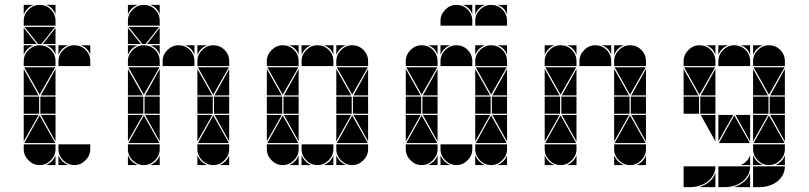

<svg xmlns="http://www.w3.org/2000/svg" viewBox="-20 -677 3306 785"><path d="M284 -492Q311 -492 330 -473Q349 -454 349 -427V-407H219V-427Q219 -453 238.5 -472.5Q258 -492 284 -492ZM142 -492Q169 -492 188 -473Q207 -454 207 -427V-407H77V-427Q77 -453 96.5 -472.5Q116 -492 142 -492ZM142 -657Q169 -657 188 -638Q207 -619 207 -592V-572H77V-592Q77 -618 96.5 -637.5Q116 -657 142 -657ZM142 -2Q116 -2 96.5 -21.5Q77 -41 77 -67V-87H207V-67Q207 -41 187.5 -21.5Q168 -2 142 -2ZM284 -2Q258 -2 238.5 -21.5Q219 -41 219 -67V-87H349V-67Q349 -41 329.5 -21.5Q310 -2 284 -2ZM79 -92 142 -205 206 -92ZM206 -402 142 -290 79 -402ZM205 -567 149 -497H136L80 -567ZM140 -212H77V-282H140ZM207 -212H145V-282H207ZM77 -287V-395L138 -287ZM77 -207H138L77 -99ZM207 -287H147L207 -395ZM207 -207V-99L147 -207ZM77 -497V-563L130 -497ZM207 -497H155L207 -563ZM219 -42Q231 -14 259 -2H219ZM77 -492H117Q103 -487 93 -477Q83 -467 77 -453ZM168 -2Q182 -8 192 -18Q202 -28 207 -42V-2ZM77 -657H117Q103 -652 93 -642Q83 -632 77 -618ZM219 -492H259Q245 -487 235 -477Q225 -467 219 -453ZM349 -492V-453Q339 -482 310 -492ZM207 -492V-453Q197 -482 168 -492ZM207 -657V-618Q197 -647 168 -657Z M710 -492Q737 -492 756 -473Q775 -454 775 -427V-407H645V-427Q645 -453 664.5 -472.5Q684 -492 710 -492ZM568 -492Q595 -492 614 -473Q633 -454 633 -427V-407H503V-427Q503 -453 522.5 -472.5Q542 -492 568 -492ZM568 -657Q595 -657 614 -638Q633 -619 633 -592V-572H503V-592Q503 -618 522.5 -637.5Q542 -657 568 -657ZM852 -492Q879 -492 898 -473Q917 -454 917 -427V-407H787V-427Q787 -453 806.5 -472.5Q826 -492 852 -492ZM852 -2Q826 -2 806.5 -21.5Q787 -41 787 -67V-87H917V-67Q917 -41 897.5 -21.5Q878 -2 852 -2ZM568 -2Q542 -2 522.5 -21.5Q503 -41 503 -67V-87H633V-67Q633 -41 613.5 -21.5Q594 -2 568 -2ZM789 -92 852 -205 916 -92ZM505 -92 568 -205 632 -92ZM632 -402 568 -290 505 -402ZM916 -402 852 -290 789 -402ZM631 -567 575 -497H562L506 -567ZM850 -212H787V-282H850ZM566 -212H503V-282H566ZM917 -212H855V-282H917ZM633 -212H571V-282H633ZM503 -287V-395L564 -287ZM787 -287V-395L848 -287ZM787 -207H848L787 -99ZM503 -207H564L503 -99ZM633 -287H573L633 -395ZM917 -207V-99L857 -207ZM633 -207V-99L573 -207ZM917 -287H857L917 -395ZM503 -497V-563L556 -497ZM633 -497H581L633 -563ZM503 -42Q515 -14 543 -2H503ZM787 -42Q799 -14 827 -2H787ZM787 -492H827Q813 -487 803 -477Q793 -467 787 -453ZM503 -492H543Q529 -487 519 -477Q509 -467 503 -453ZM594 -2Q608 -8 618 -18Q628 -28 633 -42V-2ZM503 -657H543Q529 -652 519 -642Q509 -632 503 -618ZM878 -2Q892 -8 902 -18Q912 -28 917 -42V-2ZM775 -492V-453Q765 -482 736 -492ZM633 -492V-453Q623 -482 594 -492ZM633 -657V-618Q623 -647 594 -657Z M1278 -492Q1305 -492 1324 -473Q1343 -454 1343 -427V-407H1213V-427Q1213 -453 1232.5 -472.5Q1252 -492 1278 -492ZM1136 -492Q1163 -492 1182 -473Q1201 -454 1201 -427V-407H1071V-427Q1071 -453 1090.5 -472.5Q1110 -492 1136 -492ZM1420 -492Q1447 -492 1466 -473Q1485 -454 1485 -427V-407H1355V-427Q1355 -453 1374.5 -472.5Q1394 -492 1420 -492ZM1420 -2Q1394 -2 1374.5 -21.5Q1355 -41 1355 -67V-87H1485V-67Q1485 -41 1465.5 -21.5Q1446 -2 1420 -2ZM1136 -2Q1110 -2 1090.5 -21.5Q1071 -41 1071 -67V-87H1201V-67Q1201 -41 1181.5 -21.5Q1162 -2 1136 -2ZM1278 -2Q1252 -2 1232.5 -21.5Q1213 -41 1213 -67V-87H1343V-67Q1343 -41 1323.5 -21.5Q1304 -2 1278 -2ZM1357 -92 1420 -205 1484 -92ZM1073 -92 1136 -205 1200 -92ZM1200 -402 1136 -290 1073 -402ZM1484 -402 1420 -290 1357 -402ZM1418 -212H1355V-282H1418ZM1134 -212H1071V-282H1134ZM1485 -212H1423V-282H1485ZM1201 -212H1139V-282H1201ZM1071 -287V-395L1132 -287ZM1355 -287V-395L1416 -287ZM1355 -207H1416L1355 -99ZM1071 -207H1132L1071 -99ZM1201 -287H1141L1201 -395ZM1485 -207V-99L1425 -207ZM1201 -207V-99L1141 -207ZM1485 -287H1425L1485 -395ZM1213 -42Q1225 -14 1253 -2H1213ZM1355 -42Q1367 -14 1395 -2H1355ZM1355 -492H1395Q1381 -487 1371 -477Q1361 -467 1355 -453ZM1304 -2Q1318 -8 1328 -18Q1338 -28 1343 -42V-2ZM1162 -2Q1176 -8 1186 -18Q1196 -28 1201 -42V-2ZM1213 -492H1253Q1239 -487 1229 -477Q1219 -467 1213 -453ZM1343 -492V-453Q1333 -482 1304 -492ZM1201 -492V-453Q1191 -482 1162 -492Z M1846 -492Q1873 -492 1892 -473Q1911 -454 1911 -427V-407H1781V-427Q1781 -453 1800.5 -472.5Q1820 -492 1846 -492ZM1704 -492Q1731 -492 1750 -473Q1769 -454 1769 -427V-407H1639V-427Q1639 -453 1658.5 -472.5Q1678 -492 1704 -492ZM1988 -492Q2015 -492 2034 -473Q2053 -454 2053 -427V-407H1923V-427Q1923 -453 1942.5 -472.5Q1962 -492 1988 -492ZM1988 -2Q1962 -2 1942.5 -21.5Q1923 -41 1923 -67V-87H2053V-67Q2053 -41 2033.5 -21.5Q2014 -2 1988 -2ZM1704 -2Q1678 -2 1658.5 -21.5Q1639 -41 1639 -67V-87H1769V-67Q1769 -41 1749.5 -21.5Q1730 -2 1704 -2ZM1846 -2Q1820 -2 1800.5 -21.5Q1781 -41 1781 -67V-87H1911V-67Q1911 -41 1891.5 -21.5Q1872 -2 1846 -2ZM1925 -92 1988 -205 2052 -92ZM1641 -92 1704 -205 1768 -92ZM1768 -402 1704 -290 1641 -402ZM2052 -402 1988 -290 1925 -402ZM1986 -212H1923V-282H1986ZM1702 -212H1639V-282H1702ZM2053 -212H1991V-282H2053ZM1769 -212H1707V-282H1769ZM1639 -287V-395L1700 -287ZM1923 -287V-395L1984 -287ZM1923 -207H1984L1923 -99ZM1639 -207H1700L1639 -99ZM1769 -287H1709L1769 -395ZM2053 -207V-99L1993 -207ZM1769 -207V-99L1709 -207ZM2053 -287H1993L2053 -395ZM1781 -42Q1793 -14 1821 -2H1781ZM1923 -42Q1935 -14 1963 -2H1923ZM1923 -492H1963Q1949 -487 1939 -477Q1929 -467 1923 -453ZM1730 -2Q1744 -8 1754 -18Q1764 -28 1769 -42V-2ZM1781 -492H1821Q1807 -487 1797 -477Q1787 -467 1781 -453ZM2014 -2Q2028 -8 2038 -18Q2048 -28 2053 -42V-2ZM2053 -492V-453Q2043 -482 2014 -492ZM1769 -492V-453Q1759 -482 1730 -492ZM1846 -657Q1873 -657 1892 -638Q1911 -619 1911 -592V-572H1781V-592Q1781 -618 1800.5 -637.5Q1820 -657 1846 -657ZM1923 -657H1963Q1949 -652 1939 -642Q1929 -632 1923 -618ZM1911 -657V-618Q1901 -647 1872 -657ZM1988 -657Q2015 -657 2034 -638Q2053 -619 2053 -592V-572H1923V-592Q1923 -618 1942.5 -637.5Q1962 -657 1988 -657ZM2053 -657V-618Q2043 -647 2014 -657Z M2414 -492Q2441 -492 2460 -473Q2479 -454 2479 -427V-407H2349V-427Q2349 -453 2368.5 -472.5Q2388 -492 2414 -492ZM2272 -492Q2299 -492 2318 -473Q2337 -454 2337 -427V-407H2207V-427Q2207 -453 2226.5 -472.5Q2246 -492 2272 -492ZM2556 -492Q2583 -492 2602 -473Q2621 -454 2621 -427V-407H2491V-427Q2491 -453 2510.5 -472.5Q2530 -492 2556 -492ZM2556 -2Q2530 -2 2510.5 -21.5Q2491 -41 2491 -67V-87H2621V-67Q2621 -41 2601.5 -21.5Q2582 -2 2556 -2ZM2272 -2Q2246 -2 2226.5 -21.5Q2207 -41 2207 -67V-87H2337V-67Q2337 -41 2317.5 -21.5Q2298 -2 2272 -2ZM2493 -92 2556 -205 2620 -92ZM2209 -92 2272 -205 2336 -92ZM2336 -402 2272 -290 2209 -402ZM2620 -402 2556 -290 2493 -402ZM2554 -212H2491V-282H2554ZM2270 -212H2207V-282H2270ZM2621 -212H2559V-282H2621ZM2337 -212H2275V-282H2337ZM2207 -287V-395L2268 -287ZM2491 -287V-395L2552 -287ZM2491 -207H2552L2491 -99ZM2207 -207H2268L2207 -99ZM2337 -287H2277L2337 -395ZM2621 -207V-99L2561 -207ZM2337 -207V-99L2277 -207ZM2621 -287H2561L2621 -395ZM2207 -42Q2219 -14 2247 -2H2207ZM2491 -42Q2503 -14 2531 -2H2491ZM2491 -492H2531Q2517 -487 2507 -477Q2497 -467 2491 -453ZM2207 -492H2247Q2233 -487 2223 -477Q2213 -467 2207 -453ZM2298 -2Q2312 -8 2322 -18Q2332 -28 2337 -42V-2ZM2582 -2Q2596 -8 2606 -18Q2616 -28 2621 -42V-2ZM2479 -492V-453Q2469 -482 2440 -492ZM2337 -492V-453Q2327 -482 2298 -492Z M2982 -492Q3009 -492 3028 -473Q3047 -454 3047 -427V-407H2917V-427Q2917 -453 2936.5 -472.5Q2956 -492 2982 -492ZM2840 -492Q2867 -492 2886 -473Q2905 -454 2905 -427V-407H2775V-427Q2775 -453 2794.5 -472.5Q2814 -492 2840 -492ZM3124 -492Q3151 -492 3170 -473Q3189 -454 3189 -427V-407H3059V-427Q3059 -453 3078.5 -472.5Q3098 -492 3124 -492ZM3059 3H3189Q3189 23 3180 39Q3171 55 3156.5 66Q3142 77 3123.5 82.5Q3105 88 3087 88H3059ZM2917 3H3047Q3047 23 3038 39Q3029 55 3014.5 66Q3000 77 2981.5 82.5Q2963 88 2945 88H2917ZM2775 3H2905Q2905 23 2896 39Q2887 55 2872.5 66Q2858 77 2839.5 82.5Q2821 88 2803 88H2775ZM3124 -2Q3098 -2 3078.5 -21.5Q3059 -41 3059 -67V-87H3189V-67Q3189 -41 3169.5 -21.5Q3150 -2 3124 -2ZM2919 -92 2982 -205 3046 -92ZM3061 -92 3124 -205 3188 -92ZM3046 -402H2919ZM2904 -402 2840 -290 2777 -402ZM3188 -402 3124 -290 3061 -402ZM3122 -212H3059V-282H3122ZM2838 -212H2775V-282H2838ZM3189 -212H3127V-282H3189ZM2905 -212H2843V-282H2905ZM2775 -287V-395L2836 -287ZM3059 -287V-395L3120 -287ZM3059 -207H3120L3059 -99ZM2917 -207H2978L2917 -99ZM2905 -287H2845L2905 -395ZM3047 -207V-99L2987 -207ZM3189 -207V-99L3129 -207ZM2905 -207V-99L2845 -207ZM3189 -287H3129L3189 -395ZM2981 88Q3003 81 3021 67Q3039 53 3047 30V88ZM2839 88Q2861 81 2879 67Q2897 53 2905 30V88ZM3059 -42Q3071 -14 3099 -2H3059ZM3059 -492H3099Q3085 -487 3075 -477Q3065 -467 3059 -453ZM3008 -2Q3022 -8 3032 -18Q3042 -28 3047 -42V-2ZM2917 -492H2957Q2943 -487 2933 -477Q2923 -467 2917 -453ZM3150 -2Q3164 -8 3174 -18Q3184 -28 3189 -42V-2ZM3047 -492V-453Q3037 -482 3008 -492ZM2905 -492V-453Q2895 -482 2866 -492Z"/></svg>

Font: CAT DyFa
Style: Regular
Weight: 400
Designer: Peter Wiegel
Foundry: Peter Wiegel
Version: Version 1.001; ttfautohint (v1.3)